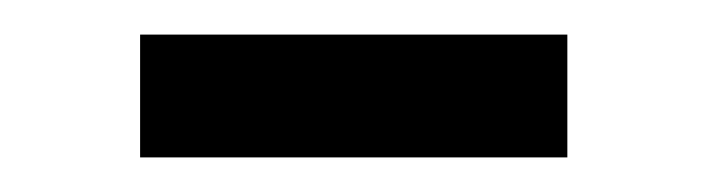

<svg xmlns="http://www.w3.org/2000/svg" viewBox="-20 -560 408 111"><path d="M61 -540H308V-469H61Z"/></svg>

Font: Reem Kufi
Style: Regular
Weight: 400
Designer: Khaled Hosny
Version: Version 1.6